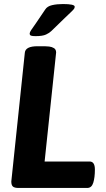

<svg xmlns="http://www.w3.org/2000/svg" viewBox="-20 -931 524 951"><path d="M201 -702Q210 -702 223.5 -700.5Q237 -699 247.5 -692.5Q258 -686 258 -671L201 -131H424Q450 -131 450 -91Q450 -52 442 -26Q434 0 412 0H72Q52 0 44 -7Q36 -14 36 -32L103 -670Q106 -702 166 -702ZM292 -911Q350 -911 350 -898Q350 -893 347.5 -888.5Q345 -884 334 -873.5Q323 -863 299.5 -840.5Q276 -818 234 -777Q225 -768 208 -760Q191 -752 156 -752Q140 -752 133.5 -754.5Q127 -757 127 -765Q127 -771 134 -781.5Q141 -792 158 -816Q175 -840 204 -884Q214 -900 238 -905.5Q262 -911 292 -911Z"/></svg>

Font: Asap VF Beta
Style: Italic
Weight: 400
Italic angle: -6°
Designer: Pablo Cosgaya
Foundry: Pablo Cosgaya
Version: Version 1.007